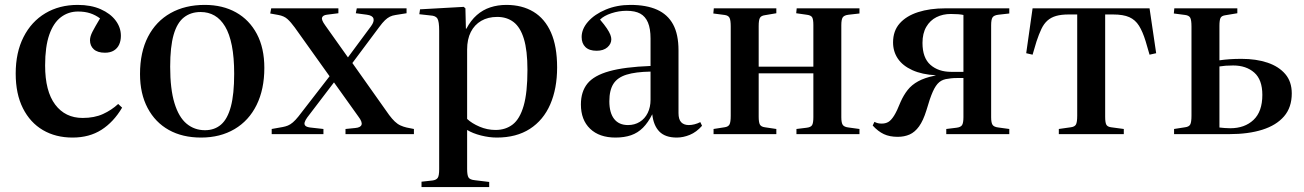

<svg xmlns="http://www.w3.org/2000/svg" viewBox="-20 -547 5318 783"><path d="M276 14Q207 14 155 -16.5Q103 -47 73.5 -105.5Q44 -164 44 -247Q44 -333 76 -396Q108 -459 165 -493Q222 -527 297 -527Q351 -527 390.5 -509.5Q430 -492 451.5 -463.5Q473 -435 473 -401Q473 -381 466 -365.5Q459 -350 444.5 -341Q430 -332 408 -332Q378 -332 362.5 -346Q347 -360 347 -383Q347 -398 357 -417.5Q367 -437 388 -472Q369 -486 347.5 -493Q326 -500 298 -500Q259 -500 228.5 -477Q198 -454 181 -405.5Q164 -357 164 -280Q164 -175 205 -120.5Q246 -66 317 -66Q365 -66 400 -82Q435 -98 462 -123L478 -108Q443 -49 393.5 -17.5Q344 14 276 14Z M800 14Q724 14 668.5 -17Q613 -48 582 -106.5Q551 -165 551 -245Q551 -334 583.5 -397Q616 -460 675.5 -493.5Q735 -527 815 -527Q888 -527 942.5 -496.5Q997 -466 1027.5 -408.5Q1058 -351 1058 -270Q1058 -183 1026.5 -119Q995 -55 936.5 -20.5Q878 14 800 14ZM816 -16Q855 -16 881.5 -39Q908 -62 921.5 -112.5Q935 -163 935 -246Q935 -313 925.5 -361Q916 -409 898 -439Q880 -469 855 -483.5Q830 -498 798 -498Q758 -498 730 -476Q702 -454 688 -405Q674 -356 674 -275Q674 -184 691.5 -126.5Q709 -69 741 -42.5Q773 -16 816 -16Z M1088 0V-21L1133 -29Q1144 -31 1154 -35Q1164 -39 1174.5 -48Q1185 -57 1197 -72L1324 -236L1182 -435Q1166 -457 1152 -469.5Q1138 -482 1115 -486L1082 -492L1086 -513H1360V-493L1313 -487Q1297 -485 1293.5 -475.5Q1290 -466 1306 -444L1399 -313L1493 -440Q1507 -459 1503 -471.5Q1499 -484 1476 -487L1431 -493L1435 -513H1638V-493L1594 -486Q1580 -484 1570 -479Q1560 -474 1550 -464.5Q1540 -455 1526 -436L1417 -290L1567 -78Q1579 -62 1590 -51.5Q1601 -41 1613 -35.5Q1625 -30 1638 -27L1668 -21V0H1389V-21L1429 -25Q1451 -27 1454.5 -38.5Q1458 -50 1442 -71L1342 -211L1233 -68Q1225 -57 1222.5 -48.5Q1220 -40 1225 -34.5Q1230 -29 1245 -27L1299 -21V0Z M1699 216V194L1744 189Q1759 187 1765 178.5Q1771 170 1771 143V-422Q1771 -459 1764 -471Q1757 -483 1735 -484L1690 -489L1693 -509L1871 -519L1878 -513L1880 -430H1882Q1900 -464 1924.5 -485.5Q1949 -507 1979.5 -517Q2010 -527 2045 -527Q2109 -527 2155.5 -499Q2202 -471 2227 -414.5Q2252 -358 2252 -272Q2252 -186 2224 -121.5Q2196 -57 2141 -21.5Q2086 14 2006 14Q1975 14 1941.5 5.5Q1908 -3 1885 -17V142Q1885 167 1890.5 176.5Q1896 186 1917 188L1975 195V216ZM2001 -17Q2042 -17 2071 -39.5Q2100 -62 2115.5 -115.5Q2131 -169 2131 -262Q2131 -341 2116.5 -388.5Q2102 -436 2074.5 -457Q2047 -478 2008 -478Q1970 -478 1942.5 -462Q1915 -446 1900 -416.5Q1885 -387 1885 -345V-62Q1904 -44 1935.5 -30.5Q1967 -17 2001 -17Z M2490 14Q2424 14 2386.5 -22Q2349 -58 2349 -121Q2349 -173 2375.5 -206Q2402 -239 2464.5 -256.5Q2527 -274 2633 -278V-390Q2633 -430 2622.5 -455Q2612 -480 2591 -491.5Q2570 -503 2535 -503Q2504 -503 2473.5 -493Q2443 -483 2427 -467Q2445 -446 2455 -431Q2465 -416 2469 -405.5Q2473 -395 2473 -387Q2473 -368 2457 -354Q2441 -340 2413 -340Q2383 -340 2367.5 -355Q2352 -370 2352 -396Q2352 -429 2378.5 -459Q2405 -489 2450.5 -508Q2496 -527 2551 -527Q2616 -527 2659.5 -507.5Q2703 -488 2725 -447.5Q2747 -407 2747 -342V-86Q2747 -60 2758 -48.5Q2769 -37 2789 -37Q2800 -37 2812 -40Q2824 -43 2836 -49L2843 -34Q2820 -8 2793 3Q2766 14 2740 14Q2693 14 2669 -10.5Q2645 -35 2640 -81Q2623 -47 2602 -26Q2581 -5 2553.5 4.5Q2526 14 2490 14ZM2541 -37Q2568 -37 2589 -50Q2610 -63 2621.5 -86.5Q2633 -110 2633 -140V-255Q2572 -254 2535 -242.5Q2498 -231 2481.5 -205Q2465 -179 2465 -134Q2465 -87 2484.5 -62Q2504 -37 2541 -37Z M2890 0V-21L2935 -28Q2950 -30 2955 -39.5Q2960 -49 2960 -75V-439Q2960 -465 2955 -474.5Q2950 -484 2935 -486L2889 -492L2891 -513H3146V-493L3099 -485Q3084 -483 3079 -474Q3074 -465 3074 -441V-275H3297V-445Q3297 -468 3292 -476.5Q3287 -485 3269 -487L3227 -493L3229 -513H3485V-492L3441 -487Q3423 -485 3417 -476.5Q3411 -468 3411 -444V-69Q3411 -46 3417 -37.5Q3423 -29 3441 -27L3485 -21V0H3228V-21L3269 -26Q3287 -28 3292 -37Q3297 -46 3297 -69V-248H3074V-71Q3074 -48 3079 -39Q3084 -30 3099 -28L3146 -21V0Z M3641 11Q3608 11 3584.5 0Q3561 -11 3539 -35L3546 -50Q3554 -46 3560.5 -44.5Q3567 -43 3576 -43Q3591 -43 3602.5 -49.5Q3614 -56 3626 -75Q3638 -94 3653 -132Q3665 -159 3681.5 -180Q3698 -201 3724.5 -215.5Q3751 -230 3790 -238L3797 -240Q3740 -243 3700.5 -261Q3661 -279 3641.5 -308Q3622 -337 3622 -374Q3622 -421 3649 -451.5Q3676 -482 3724 -497.5Q3772 -513 3835 -513H4096V-492L4052 -487Q4034 -485 4028 -476.5Q4022 -468 4022 -444V-69Q4022 -46 4028 -37.5Q4034 -29 4052 -27L4096 -21V0H3839V-21L3880 -26Q3898 -28 3903.5 -37Q3909 -46 3909 -69V-229Q3901 -229 3890.5 -229Q3880 -229 3869.5 -228.5Q3859 -228 3848 -226Q3825 -224 3810.5 -212Q3796 -200 3784 -173Q3772 -146 3758 -97Q3745 -55 3728 -31.5Q3711 -8 3689.5 1.5Q3668 11 3641 11ZM3859 -254H3909V-486Q3900 -488 3887.5 -489Q3875 -490 3857 -490Q3825 -490 3799 -477Q3773 -464 3757.5 -437.5Q3742 -411 3742 -372Q3742 -311 3774.5 -282.5Q3807 -254 3859 -254Z M4298 0V-21L4347 -28Q4363 -30 4368 -39.5Q4373 -49 4373 -75V-488H4338Q4308 -488 4287 -482Q4266 -476 4251.5 -463Q4237 -450 4227 -429Q4217 -408 4207 -378L4191 -324L4165 -330L4191 -513H4668L4695 -330L4668 -324L4652 -379Q4640 -418 4625 -442Q4610 -466 4585.5 -477Q4561 -488 4519 -488H4487V-71Q4487 -48 4491.5 -39Q4496 -30 4511 -28L4563 -21V0Z M4768 0V-21L4813 -28Q4829 -30 4834 -39.5Q4839 -49 4839 -75V-439Q4839 -465 4834 -474.5Q4829 -484 4813 -486L4767 -492L4769 -513H5026V-493L4978 -485Q4962 -483 4957.5 -474Q4953 -465 4953 -441V-301Q4973 -304 4995 -305.5Q5017 -307 5043 -307Q5103 -307 5149 -291.5Q5195 -276 5221.5 -245Q5248 -214 5248 -166Q5248 -109 5216.5 -72.5Q5185 -36 5128 -18Q5071 0 4993 0ZM4997 -24Q5056 -24 5092 -58Q5128 -92 5128 -160Q5128 -222 5095 -251Q5062 -280 5009 -280Q4992 -280 4978.5 -279Q4965 -278 4953 -276V-27Q4962 -26 4973.5 -25Q4985 -24 4997 -24Z"/></svg>

Font: Literata 60pt Medium
Style: Regular
Weight: 500
Designer: Latin by Veronika Burian and Jose Scaglione. Greek by Irene Vlachou. Cyrillic by Vera Evstafieva.
Foundry: TypeTogether
Version: Version 3.103;gftools[0.9.29]